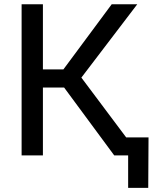

<svg xmlns="http://www.w3.org/2000/svg" viewBox="-20 -748 755 924"><path d="M84 0V-727.5H186.5V-414.1H285.2L517.6 -727.5H640.6L371.6 -374.5L652.3 0H529.8L288.6 -326.7H186.5V0ZM596.7 156.2V0H559.1V-86.9H694.8L693.4 156.2Z"/></svg>

Font: Inter Cardless
Style: Regular
Weight: 400
Designer: Rasmus Andersson
Foundry: rsms
Version: Version 4.001;git-9221beed3